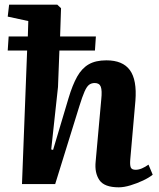

<svg xmlns="http://www.w3.org/2000/svg" viewBox="-20 -787 678 821"><path d="M386 -571H234L228 -415L199 -148L207 -146L273 -367Q290 -424 310 -459.5Q330 -495 359.5 -512Q389 -529 435 -529Q505 -529 535.5 -487Q566 -445 559 -356L537 -105Q535 -82 539 -71.5Q543 -61 560 -61Q573 -61 587 -67Q601 -73 615 -83L633 -40Q617 -27 591.5 -15Q566 -3 538 5.5Q510 14 488 14Q426 14 405 -17Q384 -48 389 -96L413 -362Q417 -400 411 -416Q405 -432 385 -432Q371 -432 361 -424.5Q351 -417 341.5 -395.5Q332 -374 319 -332L216 0H74L96 -571H13L17 -631H99L101 -697L13 -716L19 -767H225L241 -752L237 -631H390Z"/></svg>

Font: Literata 36pt
Style: Bold Italic
Weight: 700
Italic angle: -2°
Designer: Latin by Veronika Burian and Jose Scaglione. Greek by Irene Vlachou. Cyrillic by Vera Evstafieva
Foundry: TypeTogether
Version: Version 3.002